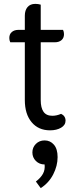

<svg xmlns="http://www.w3.org/2000/svg" viewBox="-20 -664 378 990"><path d="M318 -42Q318 -19 295 -5.5Q272 8 238 8Q178 8 143 -34Q108 -76 108 -148V-446H33Q28 -456 28 -468Q28 -488 41 -499Q54 -510 75 -510H108V-583Q108 -611 122 -627.5Q136 -644 162 -644Q177 -644 190 -640V-510H305Q310 -500 310 -488Q310 -468 297 -457Q284 -446 263 -446H190V-148Q190 -108 204.5 -87.5Q219 -67 250 -67Q272 -67 295 -77Q306 -72 312 -63Q318 -54 318 -42ZM165 272Q190 253 201.5 232Q213 211 210 184Q183 184 165 166Q147 148 147 122Q147 96 165 78Q183 60 210 60Q239 60 258 82Q277 104 277 146Q277 191 254.5 235Q232 279 190 306Z"/></svg>

Font: Thasadith
Style: Bold
Weight: 700
Designer: Cadson Demak Co.,Ltd.
Foundry: Cadson Demak Co.,Ltd.
Version: Version 1.000; ttfautohint (v1.6)